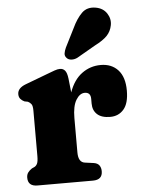

<svg xmlns="http://www.w3.org/2000/svg" viewBox="-53 -782 610 824"><g transform="rotate(-5 252.0 -370.0)"><path d="M247.5 -445.5 254 -385.5Q273 -439 309 -465.2Q345 -491.5 390 -491.5Q437 -491.5 464.8 -461Q492.5 -430.5 492.5 -372.5Q492.5 -317.5 470.2 -291.8Q448 -266 412 -266Q375 -266 356 -283.2Q337 -300.5 337 -330V-350Q337 -378.5 311.5 -378.5Q290 -378.5 274 -352.2Q258 -326 258 -274.5V-126Q258 -83.5 286.5 -80L323.5 -75Q340.5 -72.5 347.8 -62.2Q355 -52 355 -37Q355 0 314 0H75Q34 0 34 -37Q34 -50 40.2 -58.8Q46.5 -67.5 57.5 -75L68.5 -80Q76.5 -84 81 -93.5Q85.5 -103 85.5 -126V-321.5Q85.5 -342 80 -349.5Q74.5 -357 65.5 -361.5L50.5 -364.5Q40 -369.5 33.5 -377.2Q27 -385 27 -397.5Q27 -423.5 62.5 -437L158 -473Q177.5 -480.5 190.8 -485.2Q204 -490 214.5 -490Q228 -490 236.2 -480.2Q244.5 -470.5 247.5 -445.5ZM288.5 -659.5Q307 -699 330.2 -722Q353.5 -745 390.5 -738.5Q422 -733 437.8 -709Q453.5 -685 448.5 -658Q443.5 -631.5 426 -613.2Q408.5 -595 373 -577L293 -531Q281 -525 268 -525.5Q255 -526 247.5 -534Q238.5 -543 240.2 -554.5Q242 -566 248 -579Z"/></g></svg>

Font: Fraunces 9pt SuperSoft
Style: Bold
Weight: 700
Version: Version 1.000;[b76b70a41]